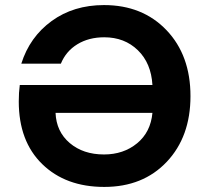

<svg xmlns="http://www.w3.org/2000/svg" viewBox="-20 -730 821 757"><path d="M390 -121Q467 -121 520.5 -165Q574 -209 581 -285H199Q202 -211 255 -166Q308 -121 390 -121ZM391 7Q239 7 146.5 -83Q54 -173 54 -330Q54 -366 58 -395H581Q576 -481 523.5 -532Q471 -583 391 -583Q330 -583 285 -555.5Q240 -528 220 -479H64Q97 -584 183.5 -647Q270 -710 390 -710Q542 -710 636.5 -611Q731 -512 731 -351Q731 -191 637.5 -92Q544 7 391 7Z"/></svg>

Font: SVN-Poppins SemiBold
Style: Regular
Weight: 600
Designer: Ninad Kale (Devanagari), Jonny Pinhorn (Latin)
Foundry: Indian Type Foundry
Version: Version 3.002 2017